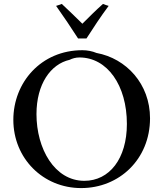

<svg xmlns="http://www.w3.org/2000/svg" viewBox="-20 -945 833 979"><path d="M505 -925C467 -891 433 -857 400 -824C366 -857 332 -891 295 -925C285 -921 276 -918 266 -915C305 -860 342 -805 378 -749H421C457 -805 493 -860 534 -915C524 -918 514 -921 505 -925ZM400 -689C189 -689 48 -524 48 -334C48 -138 199 14 394 14C588 14 745 -133 745 -342C745 -517 624 -647 472 -675C451 -684 425 -689 400 -689ZM385 -652C527 -652 627 -510 627 -313C627 -136 538 -23 410 -23C258 -23 166 -187 166 -363C166 -516 238 -618 335 -640C349 -647 366 -652 385 -652Z"/></svg>

Font: Sibila
Style: Regular
Weight: 400
Designer: Stefan Peev
Foundry: Context Ltd
Version: Version 1.000